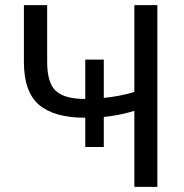

<svg xmlns="http://www.w3.org/2000/svg" viewBox="-20 -731 720 751"><path d="M386 -348Q446.5 -354 505.5 -371V-711H595.5V0H505.5V-297.5Q458 -283 414 -277Q400.5 -275 386 -273.5V-156H313.5V-270.5H312Q192.5 -270.5 133 -320.8Q73.5 -371 73.5 -489.5V-711H164.5V-489.5Q164.5 -406 198.8 -375Q233 -344 312 -344H313.5V-498H386Z"/></svg>

Font: Roberto Sans
Style: Regular
Weight: 400
Designer: Google (font) & Cristiano Sobral (main changes)
Version: Version 1.500; ttfautohint (v1.8.4.7-5d5b-dirty)